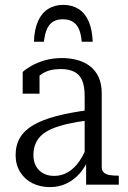

<svg xmlns="http://www.w3.org/2000/svg" viewBox="-20 -757 526 787"><path d="M239 -737Q204 -737 177.5 -720.5Q151 -704 136 -670.5Q121 -637 119 -586H160Q164 -620 173.5 -640Q183 -660 199 -669Q215 -678 237 -678Q260 -678 276.5 -669Q293 -660 302.5 -640Q312 -620 315 -586H360Q358 -637 343 -670.5Q328 -704 301.5 -720.5Q275 -737 239 -737ZM345 -306V-264Q296 -258 258.5 -249.5Q221 -241 194 -229.5Q167 -218 150.5 -203Q134 -188 125.5 -167.5Q117 -147 117 -121Q117 -95 127.5 -76Q138 -57 157 -46.5Q176 -36 202 -36Q234 -36 260 -52Q286 -68 306.5 -98Q327 -128 340 -168L346 -112Q331 -74 307.5 -47Q284 -20 253 -5Q222 10 185 10Q145 10 113 -6Q81 -22 62.5 -52Q44 -82 44 -121Q44 -162 62 -192.5Q80 -223 117 -244.5Q154 -266 210.5 -281Q267 -296 345 -306ZM333 0V-108L327 -109V-363Q327 -405 316 -429Q305 -453 283 -463.5Q261 -474 229 -474Q183 -474 154 -455.5Q125 -437 108 -410Q106 -420 108 -428.5Q110 -437 115 -444.5Q120 -452 126.5 -457Q133 -462 142 -465V-373H73V-462Q86 -474 108.5 -487Q131 -500 163 -509.5Q195 -519 234 -519Q268 -519 297 -511Q326 -503 348.5 -486Q371 -469 384 -441.5Q397 -414 397 -373V-72Q397 -58 405.5 -50Q414 -42 429 -39.5Q444 -37 464 -37H467V0Z"/></svg>

Font: Roboto Serif 28pt Condensed Light
Style: Regular
Weight: 300
Width: 3
Designer: Greg Gazdowicz
Foundry: Commercial Type
Version: Version 1.008